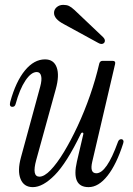

<svg xmlns="http://www.w3.org/2000/svg" viewBox="-20 -760 548 789"><path d="M115 9Q78 9 64.5 -24.5Q51 -58 66 -113L145 -403Q153 -432 149 -448Q145 -464 131 -464Q108 -464 84.5 -429Q61 -394 44 -332Q41 -321 31 -321Q17 -321 22 -341Q45 -425 82.5 -470.5Q120 -516 165 -516Q201 -516 213 -483Q225 -450 209 -393L129 -103Q110 -34 142 -34Q162 -34 188 -61Q214 -88 242.5 -135Q271 -182 299 -242Q327 -302 350 -368Q373 -434 388 -499Q391 -510 402 -510H442Q456 -510 453 -497L359 -95Q348 -48 376 -48Q418 -48 464 -175Q468 -188 478 -188Q484 -188 486.5 -183Q489 -178 486 -170Q459 -85 422 -38Q385 9 344 9Q272 9 296 -96L322 -207Q324 -214 319.5 -215Q315 -216 312 -210Q254 -90 205 -40.5Q156 9 115 9ZM383 -584 242 -661Q202 -682 202 -707Q202 -721 213 -730.5Q224 -740 240 -740Q254 -740 263.5 -735.5Q273 -731 286 -719L403 -608Q411 -600 411 -593Q411 -584 403 -580.5Q395 -577 383 -584Z"/></svg>

Font: Instrument Serif
Style: Italic
Weight: 400
Italic angle: -13°
Designer: Rodrigo Fuenzalida
Foundry: fragTYPE
Version: Version 1.000; ttfautohint (v1.8.4.7-5d5b);gftools[0.9.27]